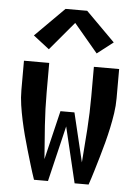

<svg xmlns="http://www.w3.org/2000/svg" viewBox="-54 -806 608 848"><g transform="rotate(5 250.0 -382.0)"><path d="M129 0Q118 -32 108.5 -64Q99 -96 89.5 -128Q80 -160 71.5 -192.5Q63 -225 56 -257.5Q49 -290 44 -323.5Q39 -357 39 -390V-520H151V-390Q151 -316 156 -242.5Q161 -169 167 -95L219 -312H281L333 -95Q339 -169 344 -242.5Q349 -316 349 -390V-520H461V-390Q461 -357 456 -323.5Q451 -290 444 -257.5Q437 -225 428.5 -192.5Q420 -160 410.5 -128Q401 -96 391.5 -64Q382 -32 371 0H309L250 -247L191 0ZM144 -580 73 -635 202 -764H298L427 -635L356 -580L250 -706Z"/></g></svg>

Font: Iosevka SS08 Regular
Style: Bold
Weight: 700
Monospace: yes
Designer: Belleve Invis
Foundry: Belleve Invis
Version: Version 16.3.4; ttfautohint (v1.8.4)